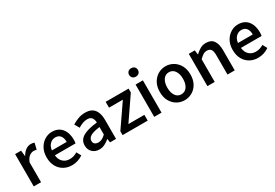

<svg xmlns="http://www.w3.org/2000/svg" viewBox="43 -1659 3727 2602"><g transform="rotate(-30 1906.5 -358.0)"><path d="M76.2 0V-505.4H169.9L179.2 -415.5H181.6Q209 -464.4 246.8 -491.2Q284.7 -518.1 325.7 -518.1Q344.2 -518.1 357.4 -515.4Q370.6 -512.7 382.3 -507.8L358.9 -410.6Q347.2 -413.6 336.9 -415.3Q326.7 -417 310.5 -417Q280.3 -417 246.8 -393.1Q213.4 -369.1 190.4 -310.5V0Z M671.4 12.2Q602.1 12.2 545.9 -19.3Q489.7 -50.8 456.5 -109.9Q423.3 -168.9 423.3 -252.4Q423.3 -334.5 456.8 -394Q490.2 -453.6 543.5 -485.8Q596.7 -518.1 655.8 -518.1Q756.8 -518.1 810.1 -451.4Q863.3 -384.8 863.3 -277.8Q863.3 -261.7 861.8 -246.6Q860.4 -231.4 858.4 -221.7H534.7Q541.5 -152.8 582.5 -114.3Q623.5 -75.7 686 -75.7Q719.7 -75.7 749.3 -85Q778.8 -94.2 806.6 -111.3L844.2 -42Q808.1 -16.6 764.2 -2.2Q720.2 12.2 671.4 12.2ZM533.2 -299.3H764.6Q764.6 -360.8 737.8 -395.3Q710.9 -429.7 658.2 -429.7Q612.3 -429.7 576.7 -396Q541 -362.3 533.2 -299.3Z M1100.1 12.2Q1034.2 12.2 992.4 -28.1Q950.7 -68.4 950.7 -134.8Q950.7 -216.3 1022 -261Q1093.3 -305.7 1250 -322.8Q1249 -364.3 1229 -395.3Q1209 -426.3 1156.2 -426.3Q1117.7 -426.3 1081.5 -411.9Q1045.4 -397.5 1012.7 -377.4L970.7 -451.7Q1011.2 -478 1064 -498Q1116.7 -518.1 1177.2 -518.1Q1271.5 -518.1 1317.6 -461.4Q1363.8 -404.8 1363.8 -300.3V0H1270L1261.7 -56.6H1258.3Q1224.1 -27.3 1184.6 -7.6Q1145 12.2 1100.1 12.2ZM1136.2 -77.1Q1167.5 -77.1 1194.1 -91.6Q1220.7 -106 1250 -133.3V-251.5Q1143.1 -237.3 1101.8 -210.4Q1060.5 -183.6 1060.5 -144Q1060.5 -108.9 1081.8 -93Q1103 -77.1 1136.2 -77.1Z M1466.3 0V-60.5L1709.5 -414.1H1493.2V-505.4H1852.1V-444.8L1609.4 -90.3H1859.4V0Z M1961.4 0V-505.4H2075.7V0ZM2019.5 -595.7Q1988.8 -595.7 1969.7 -614Q1950.7 -632.3 1950.7 -662.6Q1950.7 -691.4 1969.7 -709.5Q1988.8 -727.5 2019.5 -727.5Q2050.3 -727.5 2069.3 -709.5Q2088.4 -691.4 2088.4 -662.6Q2088.4 -632.3 2069.3 -614Q2050.3 -595.7 2019.5 -595.7Z M2434.6 12.2Q2371.6 12.2 2317.1 -18.8Q2262.7 -49.8 2229 -109.1Q2195.3 -168.5 2195.3 -252.4Q2195.3 -336.4 2229 -395.8Q2262.7 -455.1 2317.1 -486.6Q2371.6 -518.1 2434.6 -518.1Q2497.6 -518.1 2552.2 -486.6Q2606.9 -455.1 2640.6 -395.8Q2674.3 -336.4 2674.3 -252.4Q2674.3 -168.5 2640.6 -109.1Q2606.9 -49.8 2552.2 -18.8Q2497.6 12.2 2434.6 12.2ZM2434.6 -80.1Q2491.7 -80.1 2524.7 -127.4Q2557.6 -174.8 2557.6 -252.4Q2557.6 -330.1 2524.7 -377.4Q2491.7 -424.8 2434.6 -424.8Q2377.4 -424.8 2345 -377.4Q2312.5 -330.1 2312.5 -252.4Q2312.5 -174.8 2345 -127.4Q2377.4 -80.1 2434.6 -80.1Z M2793.9 0V-505.4H2887.7L2897 -437H2899.4Q2934.1 -470.2 2974.4 -494.1Q3014.6 -518.1 3066.4 -518.1Q3147 -518.1 3184.1 -465.6Q3221.2 -413.1 3221.2 -317.4V0H3107.9V-303.2Q3107.9 -366.2 3088.6 -393.3Q3069.3 -420.4 3026.4 -420.4Q2992.7 -420.4 2966.6 -403.3Q2940.4 -386.2 2908.2 -354.5V0Z M3583 12.2Q3513.7 12.2 3457.5 -19.3Q3401.4 -50.8 3368.2 -109.9Q3335 -168.9 3335 -252.4Q3335 -334.5 3368.4 -394Q3401.9 -453.6 3455.1 -485.8Q3508.3 -518.1 3567.4 -518.1Q3668.5 -518.1 3721.7 -451.4Q3774.9 -384.8 3774.9 -277.8Q3774.9 -261.7 3773.4 -246.6Q3772 -231.4 3770 -221.7H3446.3Q3453.1 -152.8 3494.1 -114.3Q3535.2 -75.7 3597.7 -75.7Q3631.3 -75.7 3660.9 -85Q3690.4 -94.2 3718.3 -111.3L3755.9 -42Q3719.7 -16.6 3675.8 -2.2Q3631.8 12.2 3583 12.2ZM3444.8 -299.3H3676.3Q3676.3 -360.8 3649.4 -395.3Q3622.6 -429.7 3569.8 -429.7Q3523.9 -429.7 3488.3 -396Q3452.6 -362.3 3444.8 -299.3Z"/></g></svg>

Font: Akatab
Style: Bold
Weight: 700
Designer: SIL Global
Foundry: SIL Global
Version: Version 4.100